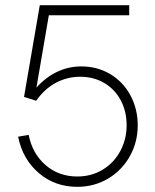

<svg xmlns="http://www.w3.org/2000/svg" viewBox="-20 -717 600 743"><path d="M50 -188 91 -195Q105 -123 156 -78.5Q207 -34 279 -34Q334 -34 377.5 -60.5Q421 -87 445.5 -132.5Q470 -178 470 -232Q470 -286 447.5 -328.5Q425 -371 384 -395.5Q343 -420 290 -420Q240 -420 196 -396.5Q152 -373 120 -327L73 -342L134 -697H480V-658H169L121 -378Q158 -419 202 -439.5Q246 -460 294 -460Q357 -460 407 -430Q457 -400 485 -347.5Q513 -295 513 -232Q513 -167 482.5 -112.5Q452 -58 398.5 -26Q345 6 279 6Q193 6 130.5 -47Q68 -100 50 -188Z"/></svg>

Font: Hanken Grotesk ExtraLight
Style: Regular
Weight: 200
Designer: Alfredo Marco Pradil
Foundry: Hanken Design Co.
Version: Version 3.014